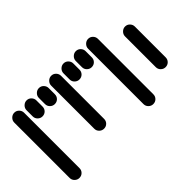

<svg xmlns="http://www.w3.org/2000/svg" viewBox="-252 -1002 1103 1103"><g transform="rotate(45 300.0 -450.0)"><path d="M35 -50Q35 -34 47 -22Q59 -10 75 -10H525Q542 -10 553.5 -22Q565 -34 565 -50Q565 -67 553.5 -78.5Q542 -90 525 -90H75Q59 -90 47 -78.5Q35 -67 35 -50ZM35 -150Q35 -134 47 -122Q59 -110 75 -110H125Q142 -110 153.5 -122Q165 -134 165 -150Q165 -167 153.5 -178.5Q142 -190 125 -190H75Q59 -190 47 -178.5Q35 -167 35 -150ZM35 -250Q35 -234 47 -222Q59 -210 75 -210H125Q142 -210 153.5 -222Q165 -234 165 -250Q165 -267 153.5 -278.5Q142 -290 125 -290H75Q59 -290 47 -278.5Q35 -267 35 -250ZM35 -350Q35 -334 47 -322Q59 -310 75 -310H425Q442 -310 453.5 -322Q465 -334 465 -350Q465 -367 453.5 -378.5Q442 -390 425 -390H75Q59 -390 47 -378.5Q35 -367 35 -350ZM35 -450Q35 -434 47 -422Q59 -410 75 -410H125Q142 -410 153.5 -422Q165 -434 165 -450Q165 -467 153.5 -478.5Q142 -490 125 -490H75Q59 -490 47 -478.5Q35 -467 35 -450ZM35 -550Q35 -534 47 -522Q59 -510 75 -510H125Q142 -510 153.5 -522Q165 -534 165 -550Q165 -567 153.5 -578.5Q142 -590 125 -590H75Q59 -590 47 -578.5Q35 -567 35 -550ZM35 -650Q35 -634 47 -622Q59 -610 75 -610H525Q542 -610 553.5 -622Q565 -634 565 -650Q565 -667 553.5 -678.5Q542 -690 525 -690H75Q59 -690 47 -678.5Q35 -667 35 -650ZM135 -850Q135 -834 147 -822Q159 -810 175 -810H425Q442 -810 453.5 -822Q465 -834 465 -850Q465 -867 453.5 -878.5Q442 -890 425 -890H175Q159 -890 147 -878.5Q135 -867 135 -850Z"/></g></svg>

Font: Matrix Sans Raster
Style: Regular
Weight: 400
Designer: Brad Neil
Version: Version 1.100